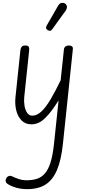

<svg xmlns="http://www.w3.org/2000/svg" viewBox="-20 -859 594 1342"><path d="M200 10Q158 10 131.2 -16.8Q104.5 -43.5 93.8 -86.5Q83 -129.5 88 -178.5L122.5 -507Q123.5 -519.5 130.2 -530.2Q137 -541 156 -541Q175 -541 180.2 -532.8Q185.5 -524.5 184 -509L149.5 -180.5Q146.5 -151 151.2 -121Q156 -91 169.5 -70.8Q183 -50.5 205.5 -50.5Q237 -50.5 267.2 -77.8Q297.5 -105 330.8 -160Q364 -215 404 -298L427 -515Q428 -526 437 -533.5Q446 -541 460 -541Q474.5 -541 482.8 -535.2Q491 -529.5 489 -513L420 144.5Q408 260 378 330Q348 400 297.2 431.5Q246.5 463 171.5 463Q125 463 88.5 451.5Q52 440 31.5 425.5Q24.5 420 21.5 413.2Q18.5 406.5 19.8 398.5Q21 390.5 26.5 382.5Q32.5 375 39.2 372.2Q46 369.5 53 370Q60 370.5 65.5 374Q81.5 382 108.8 391.5Q136 401 166.5 401Q206.5 401 238.2 390.8Q270 380.5 293.8 353.5Q317.5 326.5 333.2 276.2Q349 226 357.5 146.5L389.5 -157.5Q340 -77 295.5 -33.5Q251 10 200 10ZM315 -647.5Q307 -652.5 303 -660Q299 -667.5 308 -683L385 -817Q397.5 -838.5 412.8 -839.2Q428 -840 437 -832.5Q448.5 -822 448 -809.2Q447.5 -796.5 439 -784.5L346.5 -656.5Q337.5 -644 329.8 -643.8Q322 -643.5 315 -647.5Z"/></svg>

Font: Edu NSW ACT Hand
Style: Regular
Weight: 400
Designer: Tina and Corey Anderson, Eben Sorkin, Mirko Velimirovic
Foundry: Sorkin Type Co.
Version: Version 2.000